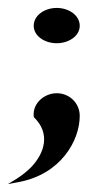

<svg xmlns="http://www.w3.org/2000/svg" viewBox="-22 -345 244 484"><path d="M-2 119 25 114C132 94 179 9 179 -53C179 -85 153 -110 121 -110C90 -110 60 -85 63 -52V-51L64 -49C104 -10 93 39 55 78C45 88 33 97 21 105ZM63 -280C63 -254 91 -236 121 -236C151 -236 179 -254 179 -280C179 -306 152 -325 121 -325C90 -325 63 -306 63 -280Z"/></svg>

Font: Charger Sport
Style: DfBdNrw
Weight: 400
Designer: Jasper
Foundry: Cannot Into Space Fonts
Version: Version 1.1